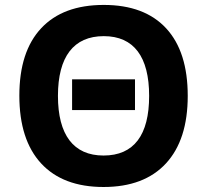

<svg xmlns="http://www.w3.org/2000/svg" viewBox="-20 -745 836 775"><path d="M737.8 -357.9C737.8 -476.6 709 -567.4 650.9 -630.4C592.8 -693.4 508.8 -725.1 398.9 -725.1C289.1 -725.1 205.1 -693.8 146.5 -631.3C87.4 -568.4 58.1 -477.5 58.1 -358.9C58.1 -240.2 87.4 -148.9 146 -85.4C204.6 -22 288.6 9.8 397.9 9.8C507.3 9.8 591.3 -22 649.9 -85.4C708.5 -148.9 737.8 -239.7 737.8 -357.9ZM213.9 -357.9C213.9 -516.1 277.3 -599.1 398.9 -599.1C520.5 -599.1 582 -515.6 582 -357.9C582 -200.2 521 -117.2 397.9 -117.2C276.9 -117.2 213.9 -200.2 213.9 -357.9ZM271 -424.8V-300.8H524.9V-424.8Z"/></svg>

Font: Noto Reveo Sans
Style: Bold
Weight: 700
Designer: Monotype Design team
Foundry: Monotype Imaging Inc.
Version: Version 1.04